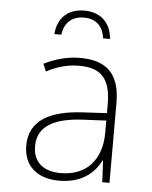

<svg xmlns="http://www.w3.org/2000/svg" viewBox="-54 -794 670 849"><g transform="rotate(5 281.5 -369.5)"><path d="M286 -749C216 -749 168 -708 163 -634H194C200 -687 234 -718 287 -718C341 -718 373 -687 379 -634H410C404 -707 358 -749 286 -749ZM240 10C337 10 394 -36 424 -96H426L431 0H463V-354C463 -483 404 -539 287 -539C229 -539 176 -524 126 -499L140 -466C191 -493 238 -504 285 -504C379 -504 425 -462 425 -346V-306L317 -300C171 -292 82 -243 82 -132C82 -46 138 10 240 10ZM244 -24C165 -24 121 -64 121 -133C121 -224 198 -262 324 -268L425 -273V-219C425 -102 361 -24 244 -24Z"/></g></svg>

Font: Noto Sans Mono SemiCondensed ExtraLight
Style: Regular
Weight: 200
Width: 4
Designer: Monotype Design Team
Foundry: Monotype Imaging Inc.
Version: Version 2.014